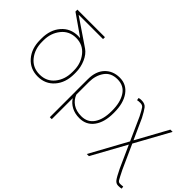

<svg xmlns="http://www.w3.org/2000/svg" viewBox="-118 -1171 1836 1836"><g transform="rotate(45 800.5 -253.0)"><path d="M68.8 -274.4V-253.9Q68.8 -154.3 124.3 -85.2Q179.7 -16.1 273.4 -16.1Q367.2 -16.1 422.9 -85.4Q478.5 -154.8 478.5 -253.9V-274.4Q478.5 -371.6 422.4 -441.7Q366.2 -511.7 273.4 -511.7Q180.7 -511.7 124.8 -441.7Q68.8 -371.6 68.8 -274.4ZM273.4 -538.1Q287.6 -538.1 297.9 -536.6L298.8 -539.1L90.3 -684.6V-710.9H462.9V-685.1H137.7L136.7 -682.1L405.3 -499.5Q449.7 -469.2 477.3 -406.5Q504.9 -343.8 504.9 -274.4V-253.9Q504.9 -137.2 440.7 -63.5Q376.5 10.3 273.9 10.3Q171.4 10.3 106.9 -63.5Q42.5 -137.2 42.5 -253.9V-274.4Q42.5 -390.6 106.7 -464.4Q170.9 -538.1 273.4 -538.1Z M1008.3 -264.6Q1008.3 -374.5 964.4 -443.1Q920.4 -511.7 832.5 -511.7Q744.6 -511.7 701.2 -449.2Q657.7 -386.7 657.7 -300.3V-128.9Q677.7 -77.1 723.1 -46.6Q768.6 -16.1 837.4 -16.1Q920.9 -16.1 964.6 -80.6Q1008.3 -145 1008.3 -254.4ZM1035.2 -254.4Q1035.2 -132.3 982.4 -61Q929.7 10.3 836.9 10.3Q775.4 10.3 729.5 -14.4Q683.6 -39.1 657.7 -81.1V203.1H631.3V-146.5Q630.9 -147 630.9 -147.5Q630.9 -147.5 630.9 -148.9L631.3 -302.7V-310.5Q631.3 -418.5 688.5 -478.3Q745.6 -538.1 837.4 -538.1Q929.2 -538.1 982.2 -464.1Q1035.2 -390.1 1035.2 -264.6Z M1138.7 -532.2Q1184.6 -532.2 1206.3 -503.7Q1228 -475.1 1259.8 -414.1L1353.5 -206.1L1530.3 -528.3H1561L1367.2 -176.3L1476.6 66.4Q1515.1 144 1525.9 161.4Q1536.6 178.7 1556.2 178.7Q1575.7 178.7 1596.2 175.3L1600.6 199.7Q1585.9 204.6 1556.6 204.6Q1527.3 204.6 1507.8 179.2Q1488.3 153.8 1452.1 79.1L1350.6 -146.5L1158.7 202.1H1129.9L1337.4 -176.3L1232.9 -409.2Q1202.1 -469.7 1188.5 -487.8Q1174.8 -505.9 1147 -505.9Q1119.1 -505.9 1106 -502L1101.6 -527.3Q1114.7 -532.2 1138.7 -532.2Z"/></g></svg>

Font: Roboto-Thin
Style: Regular
Weight: 250
Designer: Google
Version: Version 1.100141; 2013; ttfautohint (v0.94.14-c901) -l 8 -r 